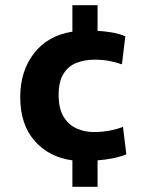

<svg xmlns="http://www.w3.org/2000/svg" viewBox="-20 -708 569 740"><path d="M467 -113Q422 -95 356 -90V12H259V-90Q169 -102 113.5 -165Q58 -228 58 -334Q58 -434 111 -502.5Q164 -571 259 -586V-688H356V-589Q381 -588 411 -583Q441 -578 463 -568L450 -460Q431 -467 404.5 -472.5Q378 -478 343 -478Q307 -478 275.5 -466Q244 -454 225 -424Q206 -394 206 -342Q206 -289 225.5 -257.5Q245 -226 276 -212.5Q307 -199 341 -199Q375 -199 404.5 -205Q434 -211 454 -219Z"/></svg>

Font: Murecho SemiBold
Style: Regular
Weight: 600
Designer: Neil Summerour
Foundry: Positype
Version: Version 1.010; ttfautohint (v1.8.3)